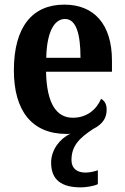

<svg xmlns="http://www.w3.org/2000/svg" viewBox="-20 -569 540 830"><path d="M330 241C349 241 386 236 403 227V167C383 174 365 177 349 177C314 177 289 160 289 123C289 63 321 29 382 -11C430 -35 441 -65 441 -95C441 -117 434 -132 417 -142C397 -95 355 -60 295 -60C224 -60 182 -121 179 -259H464V-307C464 -465 386 -549 258 -549C120 -549 40 -453 40 -265C40 -91 117 10 268 10C273 10 279 10 284 9C238 31 201 79 201 134C201 209 246 241 330 241ZM328 -319H180C182 -427 213 -487 261 -487C309 -487 328 -423 328 -319Z"/></svg>

Font: Noto Serif Condensed
Style: Bold
Weight: 700
Width: 3
Designer: Monotype Design Team
Foundry: Monotype Imaging Inc.
Version: Version 2.015